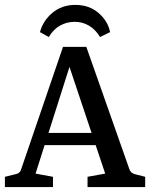

<svg xmlns="http://www.w3.org/2000/svg" viewBox="-21 -763 612 783"><path d="M145 -221H384L402 -171H130ZM507 -72Q512 -58 528 -53L571 -42V0H336V-42L408 -55L248 -533H276L124 -55L195 -42V0H-1V-42L44 -53Q61 -57 65 -72L236 -572H331ZM286 -743Q343 -743 381 -710Q419 -677 428 -632L387 -612Q369 -642 342.5 -658Q316 -674 283 -674Q252 -674 224.5 -659Q197 -644 178 -612L142 -632Q154 -678 192.5 -710.5Q231 -743 286 -743Z"/></svg>

Font: Rasa Medium
Style: Regular
Weight: 500
Designer: Anna Giedrys (Yrsa+Rasa design), David Brezina (Yrsa art-direction, Rasa art-direction, design)
Foundry: Rosetta Type Foundry
Version: Version 2.004